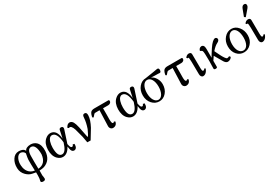

<svg xmlns="http://www.w3.org/2000/svg" viewBox="54 -1568 3917 2719"><g transform="rotate(-30 2013.0 -209.0)"><path d="M482 -191C486 -259 471 -310 437 -343C412 -366 382 -377 347 -378C294 -377 262 -361 249 -330C242 -351 224 -366 194 -373C181 -376 167 -378 150 -378C109 -377 75 -358 50 -319C25 -281 13 -235 15 -181C17 -132 35 -91 70 -57C99 -29 130 -12 164 -6L218 4C219 37 219 64 217 85C217 112 206 140 207 145C208 160 221 167 244 167C267 167 279 158 280 140C278 115 276 97 273 85C274 65 274 39 274 6C301 6 327 2 352 -5C433 -34 476 -96 482 -191ZM413 -178C402 -81 355 -29 272 -24C270 -112 270 -178 271 -223C270 -302 292 -343 335 -344C387 -344 414 -283 413 -178ZM228 -302C219 -256 214 -224 213 -207C212 -164 213 -104 216 -27C174 -32 141 -50 117 -81C96 -108 84 -142 81 -183C77 -224 83 -262 99 -295C116 -329 138 -346 165 -347C196 -343 217 -328 228 -302Z M864 -80C863 -69 858 -61 851 -57C848 -55 844 -54 840 -53C826 -54 816 -66 810 -89L802 -122L809 -142L870 -329C871 -334 872 -339 872 -343C872 -360 863 -370 845 -372C822 -375 810 -364 807 -340C806 -329 797 -290 782 -222C774 -321 738 -372 674 -377C641 -379 610 -366 581 -339C544 -304 525 -254 523 -188C522 -120 539 -68 574 -33C601 -6 630 7 662 6C711 5 752 -27 786 -91C790 -62 794 -41 798 -30C806 -6 821 6 844 6C877 2 892 -25 891 -74ZM768 -170C741 -79 708 -33 668 -32C619 -31 595 -80 595 -179C595 -213 600 -245 609 -275C623 -318 644 -340 673 -340C726 -340 758 -283 768 -170Z M1262 -326C1264 -360 1253 -377 1228 -377C1225 -377 1221 -376 1216 -375C1206 -372 1199 -364 1196 -353C1195 -348 1193 -337 1192 -321C1189 -276 1178 -223 1157 -162C1134 -112 1117 -80 1107 -66L1099 -72C1082 -163 1070 -220 1065 -242C1055 -286 1045 -317 1034 -336C1020 -360 1001 -372 977 -372C951 -369 931 -352 917 -319L935 -307C940 -312 947 -313 958 -310C981 -303 1001 -264 1017 -192C1035 -135 1049 -72 1059 -2L1113 -1C1158 -74 1189 -125 1206 -154C1242 -222 1261 -279 1262 -326Z M1626 -339C1630 -358 1626 -368 1613 -368H1384C1357 -368 1338 -361 1325 -348C1319 -342 1313 -331 1306 -314C1297 -289 1295 -274 1300 -268C1307 -261 1314 -262 1321 -271C1339 -294 1352 -306 1360 -308C1365 -309 1390 -309 1436 -309C1430 -162 1427 -76 1427 -49C1427 -20 1449 2 1473 5C1516 6 1542 -15 1551 -59L1533 -68C1526 -59 1519 -55 1511 -56C1498 -59 1492 -82 1492 -123C1492 -120 1492 -147 1493 -203V-308H1578C1601 -308 1623 -323 1626 -339Z M2011 -80C2010 -69 2005 -61 1998 -57C1995 -55 1991 -54 1987 -53C1973 -54 1963 -66 1957 -89L1949 -122L1956 -142L2017 -329C2018 -334 2019 -339 2019 -343C2019 -360 2010 -370 1992 -372C1969 -375 1957 -364 1954 -340C1953 -329 1944 -290 1929 -222C1921 -321 1885 -372 1821 -377C1788 -379 1757 -366 1728 -339C1691 -304 1672 -254 1670 -188C1669 -120 1686 -68 1721 -33C1748 -6 1777 7 1809 6C1858 5 1899 -27 1933 -91C1937 -62 1941 -41 1945 -30C1953 -6 1968 6 1991 6C2024 2 2039 -25 2038 -74ZM1915 -170C1888 -79 1855 -33 1815 -32C1766 -31 1742 -80 1742 -179C1742 -213 1747 -245 1756 -275C1770 -318 1791 -340 1820 -340C1873 -340 1905 -283 1915 -170Z M2462 -373C2463 -396 2455 -408 2437 -408C2434 -408 2431 -408 2428 -407C2407 -402 2341 -392 2230 -375C2185 -375 2148 -356 2117 -319C2086 -282 2071 -237 2071 -182C2071 -128 2087 -83 2119 -47C2151 -11 2190 7 2235 7C2280 7 2318 -11 2349 -47C2380 -83 2396 -128 2396 -182C2396 -217 2387 -251 2368 -282C2349 -313 2326 -334 2298 -345C2305 -344 2325 -343 2360 -342C2389 -341 2407 -341 2414 -341C2419 -341 2434 -339 2438 -339C2452 -339 2460 -350 2462 -373ZM2328 -183C2328 -86 2290 -19 2235 -19C2179 -19 2138 -86 2138 -182C2138 -278 2177 -344 2233 -344C2289 -344 2328 -279 2328 -183Z M2822 -339C2826 -358 2822 -368 2809 -368H2580C2553 -368 2534 -361 2521 -348C2515 -342 2509 -331 2502 -314C2493 -289 2491 -274 2496 -268C2503 -261 2510 -262 2517 -271C2535 -294 2548 -306 2556 -308C2561 -309 2586 -309 2632 -309C2626 -162 2623 -76 2623 -49C2623 -20 2645 2 2669 5C2712 6 2738 -15 2747 -59L2729 -68C2722 -59 2715 -55 2707 -56C2694 -59 2688 -82 2688 -123C2688 -120 2688 -147 2689 -203V-308H2774C2797 -308 2819 -323 2822 -339Z M3016 -79C3013 -71 3007 -65 2999 -62C2996 -60 2992 -59 2988 -58C2977 -57 2971 -78 2971 -119C2971 -127 2971 -163 2970 -227C2969 -291 2969 -328 2969 -339C2969 -362 2955 -373 2928 -373C2905 -371 2886 -359 2871 -336L2886 -321C2892 -325 2897 -325 2901 -321C2907 -314 2910 -222 2910 -45C2910 -14 2929 9 2952 8C2975 7 2994 -4 3011 -26C3018 -36 3026 -50 3034 -69Z M3407 -54C3394 -46 3382 -42 3371 -43C3355 -44 3327 -89 3308 -126L3262 -220C3295 -259 3327 -286 3358 -301C3381 -312 3393 -327 3393 -344C3393 -360 3379 -375 3363 -375C3336 -375 3299 -342 3254 -275C3221 -224 3197 -186 3182 -159V-305C3182 -350 3167 -373 3136 -373C3111 -370 3095 -355 3087 -327L3101 -316C3108 -317 3115 -313 3121 -302C3128 -291 3131 -235 3131 -132C3131 -118 3130 -96 3129 -65C3128 -34 3128 -17 3128 -14C3128 -1 3136 6 3153 6C3172 6 3182 0 3182 -11V-109C3196 -131 3209 -151 3222 -168C3253 -113 3279 -68 3300 -34C3317 -7 3335 6 3356 6C3387 4 3410 -10 3423 -35Z M3786 -180C3786 -234 3770 -280 3739 -317C3708 -355 3671 -374 3626 -374C3581 -374 3542 -355 3509 -317C3477 -280 3461 -234 3461 -180C3461 -126 3476 -81 3507 -46C3538 -11 3576 6 3621 6C3666 6 3705 -11 3737 -46C3770 -81 3786 -126 3786 -180ZM3718 -181C3718 -84 3682 -23 3627 -22C3567 -21 3528 -83 3528 -180C3528 -276 3571 -345 3627 -345C3682 -345 3718 -278 3718 -181Z M3984 -79C3981 -71 3975 -65 3967 -62C3964 -60 3960 -59 3956 -58C3945 -57 3939 -78 3939 -119C3939 -127 3939 -163 3938 -227C3937 -291 3937 -328 3937 -339C3937 -362 3923 -373 3896 -373C3873 -371 3854 -359 3839 -336L3854 -321C3860 -325 3865 -325 3869 -321C3875 -314 3878 -222 3878 -45C3878 -14 3897 9 3920 8C3943 7 3962 -4 3979 -26C3986 -36 3994 -50 4002 -69ZM3990 -553C3990 -574 3979 -585 3958 -585C3937 -585 3921 -571 3910 -542L3867 -429L3889 -414L3973 -513C3984 -526 3990 -540 3990 -553Z"/></g></svg>

Font: GFS Philostratos
Style: Regular
Weight: 400
Designer: George D. Matthiopoulos
Foundry: George D. Matthiopoulos
Version: Version 1.000